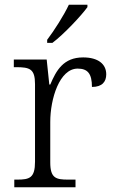

<svg xmlns="http://www.w3.org/2000/svg" viewBox="-20 -786 481 806"><path d="M178 -619V-606H200C248 -642 322 -721 347 -756V-766H269C248 -721 207 -657 178 -619ZM40 0H297V-32H266C215 -32 191 -38 191 -104V-274C191 -372 230 -498 306 -498C348 -498 366 -477 366 -421C409 -421 426 -443 426 -474C426 -517 392 -545 329 -545C246 -545 216 -490 191 -431H187L176 -536H38V-504H47C105 -504 127 -497 127 -433V-107C127 -39 104 -32 52 -32H40Z"/></svg>

Font: Noto Serif Tamil Light
Style: Italic
Weight: 300
Italic angle: -12°
Designer: Indian Type Foundry, Tom Grace, and the Monotype Design Team
Foundry: Monotype Imaging Inc.
Version: Version 2.003